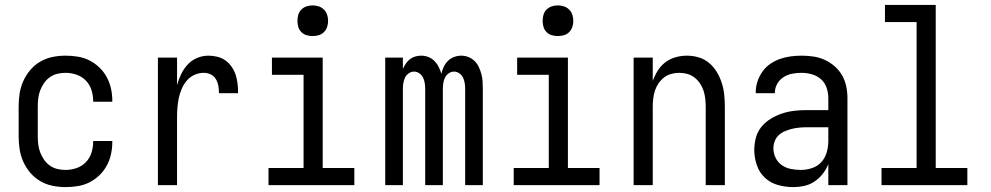

<svg xmlns="http://www.w3.org/2000/svg" viewBox="-20 -755 4040 783"><path d="M247 8Q220 8 193.5 2.5Q167 -3 144 -16.5Q121 -30 103.5 -50.5Q86 -71 75 -95.5Q64 -120 60 -146.5Q56 -173 56 -200V-320Q56 -347 60 -373.5Q64 -400 75 -424.5Q86 -449 103.5 -469.5Q121 -490 144 -503.5Q167 -517 193.5 -522.5Q220 -528 247 -528Q272 -528 297 -524Q322 -520 344 -509Q366 -498 384.5 -480.5Q403 -463 415 -441Q427 -419 432.5 -394.5Q438 -370 438 -345V-340H360V-343Q360 -366 353 -388Q346 -410 330 -426.5Q314 -443 292 -450.5Q270 -458 247 -458Q230 -458 213.5 -454Q197 -450 183 -440Q169 -430 159.5 -416Q150 -402 144 -386.5Q138 -371 136 -354Q134 -337 134 -320V-200Q134 -183 136 -166Q138 -149 144 -133.5Q150 -118 159.5 -104Q169 -90 183 -80Q197 -70 213.5 -66Q230 -62 247 -62Q270 -62 292 -69.5Q314 -77 330 -93.5Q346 -110 353 -132Q360 -154 360 -177V-180H438V-175Q438 -150 432.5 -125.5Q427 -101 415 -79Q403 -57 384.5 -39.5Q366 -22 344 -11Q322 0 297 4Q272 8 247 8Z M624 0V-520H702V-408Q708 -430 718.5 -452Q729 -474 745 -491.5Q761 -509 783.5 -518.5Q806 -528 830 -528Q848 -528 866.5 -523.5Q885 -519 900 -508Q915 -497 925.5 -481.5Q936 -466 941.5 -448.5Q947 -431 949 -412.5Q951 -394 951 -375H873Q873 -390 870.5 -404.5Q868 -419 860.5 -432Q853 -445 839.5 -451.5Q826 -458 811 -458Q791 -458 772.5 -449.5Q754 -441 741.5 -426Q729 -411 721 -392.5Q713 -374 709 -354.5Q705 -335 703.5 -315Q702 -295 702 -276V0Z M1075 0V-70H1218V-450H1089V-520H1296V-70H1425V0ZM1255 -608Q1242 -608 1230 -611.5Q1218 -615 1209 -624Q1200 -633 1196.5 -645Q1193 -657 1193 -670Q1193 -683 1196.5 -695Q1200 -707 1209 -716Q1218 -725 1230 -729Q1242 -733 1255 -733Q1268 -733 1280 -729Q1292 -725 1301 -716Q1310 -707 1314 -695Q1318 -683 1318 -670Q1318 -657 1314 -645Q1310 -633 1301 -624Q1292 -615 1280 -611.5Q1268 -608 1255 -608Z M1551 0V-520H1623V-474Q1628 -485 1635 -495.5Q1642 -506 1651.5 -513.5Q1661 -521 1673 -524.5Q1685 -528 1698 -528Q1713 -528 1727 -522.5Q1741 -517 1751.5 -506.5Q1762 -496 1769 -482Q1776 -468 1780 -454Q1783 -468 1789.5 -482Q1796 -496 1806.5 -506.5Q1817 -517 1831.5 -522.5Q1846 -528 1861 -528Q1876 -528 1890 -522.5Q1904 -517 1915 -506.5Q1926 -496 1932.5 -482Q1939 -468 1943 -453.5Q1947 -439 1948 -424Q1949 -409 1949 -394V0H1877V-394Q1877 -405 1875 -417Q1873 -429 1868 -439Q1863 -449 1853 -456Q1843 -463 1832 -463Q1820 -463 1810 -456Q1800 -449 1795 -439Q1790 -429 1788 -417Q1786 -405 1786 -394V0H1714V-394Q1714 -405 1712 -417Q1710 -429 1705 -439Q1700 -449 1690 -456Q1680 -463 1668 -463Q1657 -463 1647 -456Q1637 -449 1632 -439Q1627 -429 1625 -417Q1623 -405 1623 -394V0Z M2075 0V-70H2218V-450H2089V-520H2296V-70H2425V0ZM2255 -608Q2242 -608 2230 -611.5Q2218 -615 2209 -624Q2200 -633 2196.5 -645Q2193 -657 2193 -670Q2193 -683 2196.5 -695Q2200 -707 2209 -716Q2218 -725 2230 -729Q2242 -733 2255 -733Q2268 -733 2280 -729Q2292 -725 2301 -716Q2310 -707 2314 -695Q2318 -683 2318 -670Q2318 -657 2314 -645Q2310 -633 2301 -624Q2292 -615 2280 -611.5Q2268 -608 2255 -608Z M2564 0V-520H2642V-425Q2650 -447 2662.5 -467Q2675 -487 2693.5 -501Q2712 -515 2735 -521.5Q2758 -528 2781 -528Q2806 -528 2829.5 -521Q2853 -514 2872 -498Q2891 -482 2903.5 -461Q2916 -440 2923.5 -416.5Q2931 -393 2933.5 -368.5Q2936 -344 2936 -320V0H2858V-320Q2858 -337 2856 -353.5Q2854 -370 2849 -385.5Q2844 -401 2834.5 -415Q2825 -429 2812 -439Q2799 -449 2783 -453.5Q2767 -458 2750 -458Q2733 -458 2717 -453.5Q2701 -449 2688 -439Q2675 -429 2665.5 -415Q2656 -401 2651 -385.5Q2646 -370 2644 -353.5Q2642 -337 2642 -320V0Z M3214 8Q3183 8 3152.5 -0.5Q3122 -9 3099.5 -30Q3077 -51 3066.5 -81.5Q3056 -112 3056 -143Q3056 -168 3062.5 -193Q3069 -218 3085 -237.5Q3101 -257 3123 -270.5Q3145 -284 3169 -292Q3193 -300 3218 -303Q3243 -306 3269 -306H3358V-355Q3358 -376 3351 -397Q3344 -418 3328 -432Q3312 -446 3291 -452Q3270 -458 3249 -458Q3230 -458 3211 -454.5Q3192 -451 3175.5 -440.5Q3159 -430 3149.5 -413Q3140 -396 3140 -377V-375H3062V-378Q3062 -401 3069 -422.5Q3076 -444 3089 -462.5Q3102 -481 3120.5 -494Q3139 -507 3160.5 -514.5Q3182 -522 3204 -525Q3226 -528 3249 -528Q3273 -528 3297 -524.5Q3321 -521 3343 -511Q3365 -501 3383.5 -485Q3402 -469 3414 -448Q3426 -427 3431 -403Q3436 -379 3436 -355V0H3358V-86Q3350 -65 3335.5 -46.5Q3321 -28 3302 -15Q3283 -2 3260 3Q3237 8 3214 8ZM3246 -62Q3269 -62 3291.5 -69.5Q3314 -77 3329.5 -94Q3345 -111 3351.5 -134Q3358 -157 3358 -180V-236H3269Q3254 -236 3239 -234.5Q3224 -233 3209.5 -229.5Q3195 -226 3181 -220Q3167 -214 3156 -204Q3145 -194 3139.5 -179.5Q3134 -165 3134 -150Q3134 -130 3143 -111.5Q3152 -93 3168.5 -81.5Q3185 -70 3205 -66Q3225 -62 3246 -62Z M3575 0V-70H3718V-665H3589V-735H3796V-70H3925V0Z"/></svg>

Font: Iosevka Term Curly
Style: Regular
Weight: 400
Designer: Belleve Invis
Foundry: Belleve Invis
Version: Version 32.3.0